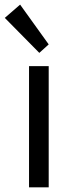

<svg xmlns="http://www.w3.org/2000/svg" viewBox="-40 -800 298 820"><path d="M84 -517.6H168V0H84ZM-19.5 -723.6 45.9 -780.3 168 -610.4 127.9 -574.2Z"/></svg>

Font: Reddit Sans Chocolate
Style: Regular
Weight: 400
Designer: Stephen Hutchings
Foundry: Reddit
Version: Version 1.013